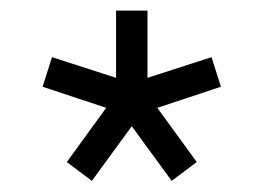

<svg xmlns="http://www.w3.org/2000/svg" viewBox="-20 -753 490 357"><path d="M373.3 -646.7 254.2 -608.3V-733.3H195.8V-608.3L76.7 -646.7L59.2 -591.7L177.5 -552.5L104.2 -451.7L150.8 -416.7L225 -518.3L299.2 -416.7L345.8 -451.7L272.5 -552.5L390.8 -591.7Z"/></svg>

Font: BoonHome
Style: Book
Weight: 400
Designer: Sungsit Sawaiwan
Foundry: Sungsit Sawaiwan
Version: Version 0.2